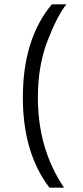

<svg xmlns="http://www.w3.org/2000/svg" viewBox="-20 -732 380 882"><path d="M207 130Q85 -30 85 -284Q85 -553 218 -712H285Q243 -660 198.5 -545Q154 -430 154 -284Q154 -48 274 130Z"/></svg>

Font: Overpass Light
Style: Regular
Weight: 300
Designer: Delve Withrington, Thomas Jockin
Foundry: Delve Fonts
Version: Version 3.000;DELV;Overpass